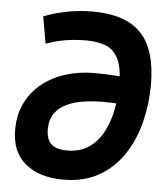

<svg xmlns="http://www.w3.org/2000/svg" viewBox="-52 -749 689 805"><g transform="rotate(5 293.0 -346.5)"><path d="M242.2 9.8Q144 9.8 84.5 -38.6Q24.9 -86.9 24.9 -181.2Q24.9 -244.6 49.1 -293.9Q73.2 -343.3 116 -377.4Q158.7 -411.6 214.8 -429.2Q271 -446.8 335.4 -446.8Q385.3 -446.8 436.5 -442.9Q487.8 -439 520.5 -432.1L463.4 -327.1Q466.8 -326.7 454.3 -327.4Q441.9 -328.1 422.1 -328.9Q402.3 -329.6 382.8 -329.6Q342.3 -329.6 302.7 -324Q263.2 -318.4 231.2 -303.7Q199.2 -289.1 180.2 -262.7Q161.1 -236.3 161.1 -194.3Q161.1 -152.8 182.6 -133.1Q204.1 -113.3 248.5 -113.3Q304.2 -113.3 341.8 -139.6Q379.4 -166 401.6 -209.5Q423.8 -252.9 433.6 -304.4Q443.4 -356 443.4 -405.8Q443.4 -480.5 423.8 -517.8Q404.3 -555.2 369.4 -567.6Q334.5 -580.1 289.1 -580.1Q240.7 -580.1 197.3 -572.3Q153.8 -564.5 120.6 -551.3L100.6 -665Q150.9 -684.1 201.9 -693.6Q252.9 -703.1 305.7 -703.1Q444.8 -703.1 510.3 -634.3Q575.7 -565.4 575.7 -418Q575.7 -340.8 557.4 -264.9Q539.1 -189 499.3 -127Q459.5 -64.9 396 -27.6Q332.5 9.8 242.2 9.8Z"/></g></svg>

Font: Cascadia Code PL
Style: Italic
Weight: 400
Italic angle: -10°
Monospace: yes
Designer: Aaron Bell
Foundry: Saja Typeworks
Version: Version 2404.023